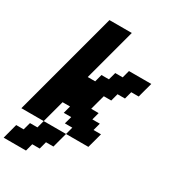

<svg xmlns="http://www.w3.org/2000/svg" viewBox="-263 -1010 1253 1396"><g transform="rotate(30 363.0 -312.5)"><path d="M-4.4 250H183.1L199.7 187.5H262.2L278.8 125H341.3Q346.7 104 357.9 62.5Q369.1 21 375 0H187.5L170.9 62.5H108.4L91.3 125H28.8Q23.4 145.5 12.2 187.3Q1 229 -4.4 250ZM375 0H562.5Q568.4 -21 579.6 -62.5Q590.8 -104 596.2 -125H533.7L550.3 -187.5H487.8L504.4 -250H441.9Q447.3 -270.5 458.5 -312.3Q469.7 -354 475.6 -375H538.1L554.7 -437.5H617.2L633.8 -500H696.3Q701.7 -520.5 712.9 -562.3Q724.1 -604 730 -625H542.5L525.9 -562.5H463.4L446.3 -500H383.8L367.2 -437.5H304.7L421.9 -875H234.4Q195.3 -729 117.2 -437.5Q39.1 -146 0 0H187.5L237.8 -187.5H300.3L283.7 -125H346.2L329.1 -62.5H391.6Z"/></g></svg>

Font: Faithful 32x
Style: SemiboldOblique
Weight: 400
Foundry: Faithful Resource Pack
Version: Version 1.0; January 27, 2023